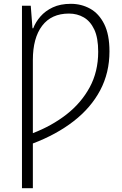

<svg xmlns="http://www.w3.org/2000/svg" viewBox="-20 -745 640 1005"><path d="M95 240V-715H141L150 -597H154Q166 -629 191.5 -658.5Q217 -688 256.5 -706.5Q296 -725 351 -725Q406 -725 452 -699.5Q498 -674 525.5 -619Q553 -564 553 -476Q553 -364 504.5 -272.5Q456 -181 366 -111Q276 -41 152 6V240ZM152 -48Q251 -86 328 -146Q405 -206 449.5 -288Q494 -370 494 -474Q494 -547 473.5 -590.5Q453 -634 418.5 -654Q384 -674 341 -674Q249 -674 200.5 -610Q152 -546 152 -431Z"/></svg>

Font: Noto Sans Mono Light
Style: Regular
Weight: 300
Designer: Monotype Design Team
Foundry: Monotype Imaging Inc.
Version: Version 2.014; ttfautohint (v1.8.4.7-5d5b)